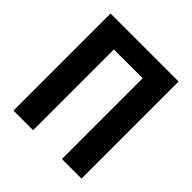

<svg xmlns="http://www.w3.org/2000/svg" viewBox="-190 -853 994 994"><g transform="rotate(45 307.5 -355.5)"><path d="M556.2 0H412.6V-591.3H201.7V0H58.1V-710.9H556.2Z"/></g></svg>

Font: MAUL Condensed Bold
Style: Condensed Bold
Weight: 700
Designer: MAUL
Version: Version 1.0; 2020; ttfautohint (v1.8.3)